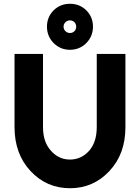

<svg xmlns="http://www.w3.org/2000/svg" viewBox="-20 -986 741 1018"><path d="M351 -966Q300 -966 264 -931Q229 -895 229 -845Q229 -794 264 -758Q300 -722 351 -722Q402 -722 438 -758Q473 -794 473 -845Q473 -895 438 -931Q402 -966 351 -966ZM351 -878Q365 -878 375 -868Q384 -858 384 -845Q384 -830 375 -821Q365 -811 351 -811Q337 -811 327 -821Q317 -830 317 -845Q317 -858 327 -868Q337 -878 351 -878ZM57 -700V-312Q57 -170 142 -79Q227 12 351 12Q475 12 560 -79Q603 -125 624 -183Q645 -241 645 -312V-700H493V-312Q493 -233 453 -187Q411 -140 351 -140Q291 -140 250 -187Q208 -233 208 -312V-700Z"/></svg>

Font: Unageo
Style: ExtraBold
Weight: 800
Designer: Richard Sepsi
Foundry: Richard Sepsi
Version: Version 2.000